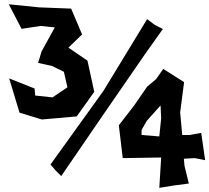

<svg xmlns="http://www.w3.org/2000/svg" viewBox="-20 -778 990 908"><path d="M673.8 -206.1 739.3 -279.3 742.2 -218.8 733.4 -132.8 649.4 -139.6V-163.1ZM752 -452.1 717.8 -403.3 675.8 -368.2 615.2 -280.3 542 -185.5 560.5 -30.3 742.2 -33.2 733.4 110.4 806.6 98.6 873 89.8 852.5 5.9 849.6 -27.3 900.4 -30.3 950.2 -20.5 931.6 -149.4 876 -139.6H841.8L832 -246.1L850.6 -389.6ZM82 -641.6 171.9 -655.3 239.3 -648.4 176.8 -535.2 160.2 -480.5 226.6 -465.8 282.2 -438.5 298.8 -365.2 228.5 -317.4 146.5 -326.2 143.6 -359.4 23.4 -407.2 72.3 -245.1 177.7 -212.9 342.8 -227.5 425.8 -343.8 393.6 -491.2 303.7 -552.7 368.2 -615.2 316.4 -737.3 165 -743.2 21.5 -757.8ZM675.8 -687.5 468.8 -347.7 218.8 0 242.2 27.3 269.5 54.7 464.8 -230.5 664.1 -519.5 750 -640.6 710.9 -661.1Z"/></svg>

Font: MaokenAssortedSans-TC
Style: Regular
Weight: 500
Version: Version 0.83